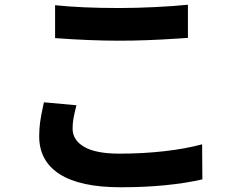

<svg xmlns="http://www.w3.org/2000/svg" viewBox="-20 -753 1040 819"><path d="M488.6 -718.8Q561.4 -718.8 642 -722.8Q722.6 -726.8 781.6 -732.8V-591.4L736.6 -588.4Q601.4 -579.4 489.4 -579.4Q364.8 -579.4 215 -590.4V-730.8Q326.8 -718.8 488.6 -718.8ZM289.6 -204.4Q289.6 -155.6 339 -126.6Q388.4 -97.6 489.8 -97.6Q589.8 -97.6 681.6 -108.1Q773.4 -118.6 842.2 -137.4L843.2 12.2Q773.8 28.2 685.5 37Q597.2 45.8 494.8 45.8Q322.4 45.8 234.8 -10Q147.2 -65.8 147.2 -171.6Q147.2 -204.4 151.2 -232.6Q155.2 -260.8 163.2 -297.2L167.4 -316.6L306 -304Q297.4 -270.4 293.5 -248.6Q289.6 -226.8 289.6 -204.4Z"/></svg>

Font: 寒蝉端黑体 Light
Style: Regular
Weight: 300
Designer: ChillDuanSans {Warren2060}; 
Source Han Sans {Ryoko NISHIZUKA 西塚涼子 (kana, bopomofo & ideographs); Paul D. Hunt (Latin, G
Foundry: ChillType&Adobe
Version: Version 1.300;Glyphs 3.3 (3306)